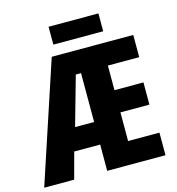

<svg xmlns="http://www.w3.org/2000/svg" viewBox="-130 -993 1013 1101"><g transform="rotate(-15 376.5 -442.5)"><path d="M716 0H370V-156H216L174 0H-4L232 -714H716V-582H530V-436H702V-304H530V-134H716ZM257 -290H370V-580H339ZM555 -885V-779H259V-885Z"/></g></svg>

Font: Noto Sans Display Condensed ExtraBold
Style: Regular
Weight: 800
Width: 3
Designer: Monotype Design Team
Foundry: Monotype Imaging Inc.
Version: Version 2.003